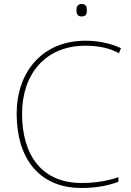

<svg xmlns="http://www.w3.org/2000/svg" viewBox="-20 -927 654 957"><path d="M386 -907C366 -907 361 -892 361 -876C361 -859 366 -845 386 -845C410 -845 413 -859 413 -876C413 -892 410 -907 386 -907ZM405 -699C460 -699 516 -692 573 -662L583 -687C528 -712 470 -724 405 -724C191 -724 63 -568 63 -360C63 -139 174 10 386 10C465 10 526 -4 570 -21V-44C522 -27 463 -15 386 -15C189 -15 90 -153 90 -360C90 -555 204 -699 405 -699Z"/></svg>

Font: Noto Sans Georgian Thin
Style: Regular
Weight: 100
Designer: Monotype Design Team, Akaki Razmadze
Foundry: Google LLC
Version: Version 2.005